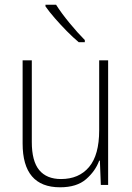

<svg xmlns="http://www.w3.org/2000/svg" viewBox="-20 -785 562 815"><path d="M439 -529V0H408L404 -103H401Q385 -59 345.5 -24.5Q306 10 235 10Q76 10 76 -176V-529H115V-182Q115 -101 146.5 -63Q178 -25 239 -25Q315 -25 358 -76Q401 -127 401 -232V-529ZM218 -765Q240 -730 275 -687.5Q310 -645 340 -615V-606H314Q290 -626 263.5 -653Q237 -680 213 -707.5Q189 -735 173 -758V-765Z"/></svg>

Font: Noto Sans Gurmukhi SemiCondensed ExtraLight
Style: Regular
Weight: 200
Width: 4
Designer: Jelle Bosma - Monotype Design Team
Foundry: Monotype Imaging Inc.
Version: Version 2.004; ttfautohint (v1.8.4.7-5d5b)